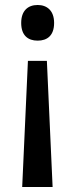

<svg xmlns="http://www.w3.org/2000/svg" viewBox="-20 -568 301 770"><path d="M197 -476C197 -526 168 -548 131 -548C92 -548 65 -525 65 -476C65 -426 92 -405 131 -405C169 -405 197 -425 197 -476ZM92 -324 69 182H191L168 -324Z"/></svg>

Font: Noto Sans Devanagari SemiCondensed Medium
Style: Regular
Weight: 500
Width: 4
Designer: Jelle Bosma - Monotype Design Team
Foundry: Monotype Imaging Inc.
Version: Version 2.004